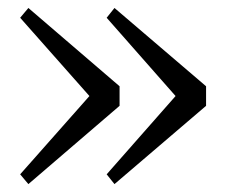

<svg xmlns="http://www.w3.org/2000/svg" viewBox="-20 -514 563 479"><path d="M278.3 -298.8V-250L50.8 -54.7L30.3 -79.1L203.1 -274.4L30.3 -469.7L50.8 -494.1ZM265.6 -494.1 494.1 -298.8V-250L265.6 -54.7L246.1 -79.1L418 -274.4L246.1 -469.7Z"/></svg>

Font: GenYoMin JP Regular
Style: Regular
Weight: 400
Version: Version 1.001;PS 1;hotconv 16.6.51;makeotf.lib2.5.65220 DEVE